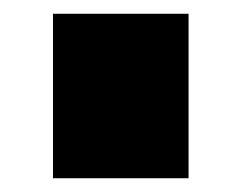

<svg xmlns="http://www.w3.org/2000/svg" viewBox="-20 -382 351 279"><path d="M57 -362H254V-123H57Z"/></svg>

Font: Sarpanch ExtraBold
Style: Regular
Weight: 800
Designer: Manushi Parikh (Devanagari and Latin), Jyotish Sonowal (Devanagari)
Foundry: Indian Type Foundry
Version: Version 2.004;PS 1.0;hotconv 1.0.78;makeotf.lib2.5.61930; tt